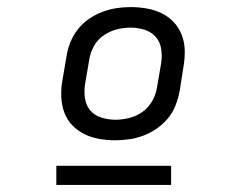

<svg xmlns="http://www.w3.org/2000/svg" viewBox="-20 -713 640 542"><path d="M305 -317Q282 -317 259.5 -321Q237 -325 218 -334.5Q199 -344 184 -359.5Q169 -375 161.5 -395.5Q154 -416 153 -439Q152 -462 156 -485L168 -555Q171 -575 179 -594.5Q187 -614 200 -630.5Q213 -647 231 -659.5Q249 -672 269 -679.5Q289 -687 309 -690Q329 -693 349 -693Q372 -693 394.5 -689Q417 -685 436.5 -675.5Q456 -666 470.5 -650.5Q485 -635 493 -614.5Q501 -594 501.5 -571Q502 -548 498 -525L487 -455Q483 -435 475.5 -415.5Q468 -396 454.5 -379.5Q441 -363 423 -350.5Q405 -338 385.5 -330.5Q366 -323 345.5 -320Q325 -317 305 -317ZM306 -375Q325 -375 345 -380Q365 -385 382 -397Q399 -409 409.5 -427.5Q420 -446 423 -465L435 -535Q438 -555 435 -575Q432 -595 419.5 -609Q407 -623 388 -629Q369 -635 349 -635Q329 -635 309.5 -630Q290 -625 272.5 -613Q255 -601 245 -582.5Q235 -564 232 -545L220 -475Q217 -455 220 -435Q223 -415 235 -401Q247 -387 266.5 -381Q286 -375 306 -375ZM463 -191H139V-245H463Z"/></svg>

Font: Iosevka SS04 Lt Ex Obl
Style: Regular
Weight: 300
Width: 7
Italic angle: -9°
Monospace: yes
Designer: Belleve Invis
Foundry: Belleve Invis
Version: Version 19.0.0; ttfautohint (v1.8.4)